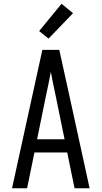

<svg xmlns="http://www.w3.org/2000/svg" viewBox="-20 -1000 540 1020"><path d="M44 0 205 -735H295L349 -490L456 0H376L337 -190H163L124 0ZM323 -260 276 -490Q269 -522 262.5 -554Q256 -586 250 -618Q244 -586 237.5 -554Q231 -522 224 -490L177 -260ZM238 -795 188 -835 307 -980 368 -930Z"/></svg>

Font: Iosevka NFM
Style: Regular
Weight: 400
Monospace: yes
Designer: Belleve Invis
Foundry: Belleve Invis
Version: Version 29.0.4; ttfautohint (v1.8.4);Nerd Fonts 3.3.0